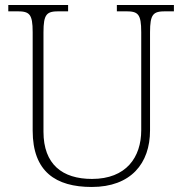

<svg xmlns="http://www.w3.org/2000/svg" viewBox="-20 -734 727 764"><path d="M345 10C501 10 577 -84 577 -215V-605C577 -679 590 -689 639 -689H672V-714H445V-689H481C529 -689 542 -679 542 -606V-216C542 -108 482 -22 346 -22C228 -22 153 -80 153 -210V-605C153 -679 166 -689 215 -689H251V-714H13V-689H48C97 -689 110 -679 110 -606V-214C110 -51 202 10 345 10Z"/></svg>

Font: Noto Serif Ethiopic ExtraLight
Style: Regular
Weight: 200
Designer: Monotype Design Team
Foundry: Monotype Imaging Inc.
Version: Version 2.102